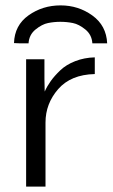

<svg xmlns="http://www.w3.org/2000/svg" viewBox="-20 -693 418 713"><path d="M32 -533Q34 -599 86 -636Q138 -673 205 -673Q271 -673 323 -635.5Q375 -598 378 -532H323Q321 -564 297 -583.5Q273 -603 250.5 -607.5Q228 -612 204 -612Q181 -612 158.5 -607.5Q136 -603 112 -583.5Q88 -564 86 -532H55ZM77 0V-473H145V-400Q145 -392 145.5 -376.5Q146 -361 146 -353Q155 -373 168.5 -392Q182 -411 204 -432Q226 -453 259.5 -466Q293 -479 332 -480V-418Q243 -416 196 -362Q149 -308 149 -238V0Z"/></svg>

Font: Coval
Style: ExtraLight
Weight: 250
Foundry: Context Ltd
Version: Version 001.000